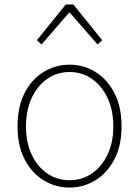

<svg xmlns="http://www.w3.org/2000/svg" viewBox="-20 -831 626 864"><path d="M293 13Q230 13 176.5 -19.5Q123 -52 91 -113.5Q59 -175 59 -262Q59 -351 91 -413Q123 -475 176.5 -507.5Q230 -540 293 -540Q356 -540 409 -507.5Q462 -475 494.5 -413Q527 -351 527 -262Q527 -175 494.5 -113.5Q462 -52 409 -19.5Q356 13 293 13ZM293 -20Q349 -20 393.5 -50.5Q438 -81 464 -135.5Q490 -190 490 -262Q490 -335 464 -390Q438 -445 393.5 -476Q349 -507 293 -507Q237 -507 192.5 -476Q148 -445 122.5 -390Q97 -335 97 -262Q97 -190 122.5 -135.5Q148 -81 192.5 -50.5Q237 -20 293 -20ZM146 -650 276 -811H310L440 -650L419 -631L295 -773H290L167 -631Z"/></svg>

Font: Source Han Sans SC ExtraLight
Style: Regular
Weight: 250
Designer: Ryoko NISHIZUKA 西塚涼子 (kana, bopomofo & ideographs); Paul D. Hunt (Latin, Greek & Cyrillic); Sandoll Communications 산돌커뮤니
Foundry: Adobe
Version: Version 2.004;hotconv 1.0.118;makeotfexe 2.5.65603